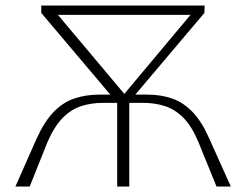

<svg xmlns="http://www.w3.org/2000/svg" viewBox="-20 -678 895 698"><path d="M767 0 702 -160Q678 -218 647.5 -249Q617 -280 580.5 -292Q544 -304 501 -304H439V-334H515Q565 -334 605.5 -320Q646 -306 679.5 -271.5Q713 -237 740 -176L819 0ZM36 0 114 -176Q142 -237 175.5 -271.5Q209 -306 250.5 -320Q292 -334 340 -334H416V-304H354Q311 -304 274.5 -292Q238 -280 207.5 -249Q177 -218 152 -160L88 0ZM406 0V-334H450V0ZM156 -624V-658H701L700 -624ZM723 -631 455 -314H413L701 -658H724ZM130 -658H162L451 -314H398L130 -631Z"/></svg>

Font: Ysabeau Infant ExtraLight
Style: Regular
Weight: 250
Designer: Christian Thalmann (Catharsis Fonts)
Version: Version 2.001;gftools[0.9.30]; featfreeze: ss01,ss02,lnum